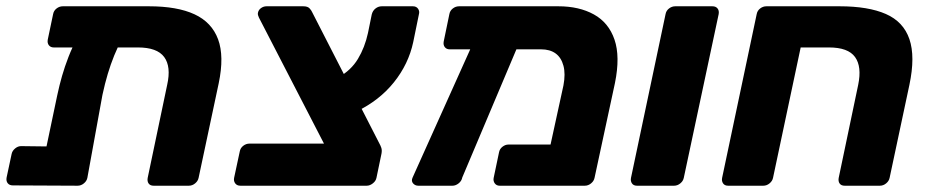

<svg xmlns="http://www.w3.org/2000/svg" viewBox="-21 -591 2949 611"><path d="M150 -440Q140 -440 134.5 -447Q129 -454 131 -465L148 -546Q150 -557 159 -564Q168 -571 179 -571H453Q543 -571 598 -545.5Q653 -520 673 -466Q693 -412 675 -326L611 -25Q609 -15 600 -7.5Q591 0 580 0H468Q457 0 452 -7Q447 -14 449 -25L511 -321Q524 -379 501.5 -409.5Q479 -440 418 -440ZM290 -509H334Q362 -509 370 -498Q378 -487 371 -475Q354 -443 342.5 -414.5Q331 -386 322 -356Q313 -326 305 -289L257 -25Q255 -15 246 -7.5Q237 0 226 0L20 -1Q9 -1 3.5 -8Q-2 -15 0 -26L16 -101Q18 -111 27 -118.5Q36 -126 46 -126L127 -125L161 -287Q168 -320 176.5 -349.5Q185 -379 197 -410Q209 -441 227 -475Q235 -489 249 -499Q263 -509 290 -509Z M744 0Q733 0 727.5 -7.5Q722 -15 724 -25L742 -109Q744 -120 753 -127Q762 -134 773 -134H1010L803 -535Q801 -539 800 -543Q799 -547 800 -551Q802 -560 810 -565.5Q818 -571 827 -571H944Q958 -571 964 -564.5Q970 -558 972 -553L1186 -135Q1190 -128 1192.5 -120.5Q1195 -113 1193 -102L1177 -25Q1175 -15 1165.5 -7.5Q1156 0 1146 0ZM1113 -236 1056 -345Q1096 -367 1118 -403.5Q1140 -440 1150 -486L1162 -545Q1165 -557 1174 -564Q1183 -571 1194 -571H1293Q1304 -571 1309.5 -563Q1315 -555 1312 -545L1294 -457Q1279 -387 1232.5 -329Q1186 -271 1113 -236Z M1701 -434H1410Q1400 -434 1394.5 -441Q1389 -448 1391 -459L1409 -546Q1411 -557 1420 -564Q1429 -571 1440 -571H1756Q1822 -571 1869 -545Q1916 -519 1934.5 -465Q1953 -411 1936 -327L1871 -25Q1869 -15 1860 -7.5Q1851 0 1840 0H1569Q1559 0 1553.5 -7.5Q1548 -15 1550 -25L1567 -106Q1569 -117 1578 -124Q1587 -131 1597 -131H1731L1772 -319Q1779 -356 1772 -382Q1765 -408 1747 -421Q1729 -434 1701 -434ZM1310 0Q1300 0 1293.5 -7.5Q1287 -15 1292 -26L1492 -471Q1496 -481 1504.5 -488Q1513 -495 1523 -494L1617 -493Q1628 -493 1634 -484Q1640 -475 1635 -464L1450 -26Q1448 -15 1438.5 -7.5Q1429 0 1419 0Z M2006 0Q1995 0 1990 -7.5Q1985 -15 1987 -25L2097 -546Q2099 -557 2108 -564Q2117 -571 2128 -571H2246Q2257 -571 2262.5 -564Q2268 -557 2266 -546L2155 -25Q2153 -15 2144 -7.5Q2135 0 2124 0Z M2296 0Q2285 0 2280 -7.5Q2275 -15 2277 -25L2387 -546Q2389 -557 2398 -564Q2407 -571 2418 -571H2651Q2742 -571 2798 -546.5Q2854 -522 2873 -466.5Q2892 -411 2873 -321L2810 -25Q2808 -15 2799 -7.5Q2790 0 2779 0H2667Q2656 0 2651 -7Q2646 -14 2648 -25L2710 -321Q2722 -379 2700 -409.5Q2678 -440 2617 -440H2527L2439 -25Q2437 -15 2428 -7.5Q2419 0 2408 0Z"/></svg>

Font: Rubik
Style: Bold Italic
Weight: 700
Italic angle: -12°
Designer: Hubert and Fischer
Foundry: Hubert and Fischer
Version: Version 2.300;gftools[0.9.30]